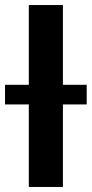

<svg xmlns="http://www.w3.org/2000/svg" viewBox="-22 -743 364 763"><path d="M322.5 -328H228V0H92.5V-328H-2V-406H92.5V-723H228V-406H322.5Z"/></svg>

Font: Lato 2
Style: Bold
Weight: 700
Designer: Lukasz Dziedzic with Adam Twardoch and Botio Nikoltchev
Foundry: tyPoland Lukasz Dziedzic
Version: Version 2.015; 2015-08-06; http://www.latofonts.com/